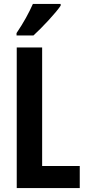

<svg xmlns="http://www.w3.org/2000/svg" viewBox="-20 -955 440 975"><path d="M147 -935Q132 -901 111.5 -864Q91 -827 64 -787V-775H150Q184 -806 226 -851.5Q268 -897 288 -926V-935ZM385 0V-112H194V-714H65V0Z"/></svg>

Font: Noto Sans UI Condensed
Style: Bold
Weight: 700
Width: 3
Designer: Monotype Design Team
Foundry: Monotype Imaging Inc.
Version: 1.001